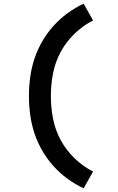

<svg xmlns="http://www.w3.org/2000/svg" viewBox="-20 -861 640 1042"><path d="M434 161Q387 139 345.5 108.5Q304 78 269.5 39.5Q235 1 209 -44Q183 -89 167 -137.5Q151 -186 144 -237.5Q137 -289 137 -340Q137 -391 144 -442.5Q151 -494 167 -542.5Q183 -591 209 -636Q235 -681 269.5 -719.5Q304 -758 345.5 -788.5Q387 -819 434 -841L485 -750Q430 -722 384.5 -678Q339 -634 309.5 -579.5Q280 -525 268 -463.5Q256 -402 256 -340Q256 -278 268 -216.5Q280 -155 309.5 -100.5Q339 -46 384.5 -2Q430 42 485 70Z"/></svg>

Font: Iosevka Aile
Style: Bold
Weight: 700
Designer: Belleve Invis
Foundry: Belleve Invis
Version: Version 28.0.1; ttfautohint (v1.8.4)